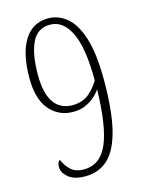

<svg xmlns="http://www.w3.org/2000/svg" viewBox="-113 -791 654 872"><g transform="rotate(-15 214.5 -355.5)"><path d="M178 13Q127 13 100 -9.5Q73 -32 73 -58Q73 -83 86 -89Q96 -63 118 -41Q140 -19 181 -19Q257 -19 292.5 -99.5Q328 -180 332 -355Q326 -345 309 -328Q292 -311 265 -297.5Q238 -284 202 -284Q134 -284 91 -334Q48 -384 48 -484Q48 -598 87 -661Q126 -724 200 -724Q248 -724 287.5 -691Q327 -658 350 -584.5Q373 -511 373 -388Q373 -245 351.5 -157Q330 -69 287 -28Q244 13 178 13ZM207 -314Q256 -315 285.5 -341Q315 -367 332 -397Q332 -550 297 -622Q262 -694 201 -694Q141 -694 115 -639Q89 -584 89 -488Q89 -315 207 -314Z"/></g></svg>

Font: Noto Serif Hebrew ExtraCondensed ExtraLight
Style: Regular
Weight: 200
Width: 2
Designer: Monotype Design Team
Foundry: Monotype Imaging Inc.
Version: Version 2.004; ttfautohint (v1.8.4.7-5d5b)